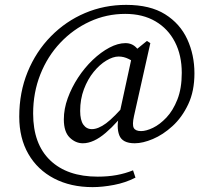

<svg xmlns="http://www.w3.org/2000/svg" viewBox="-20 -626 841 788"><path d="M320 -38Q290 -38 266 -61.5Q242 -85 242 -136Q242 -179 258 -223Q274 -267 300.5 -307.5Q327 -348 360.5 -380Q394 -412 429 -430.5Q464 -449 495 -449Q522 -449 540 -430Q558 -411 575 -383L543 -361Q528 -374 508 -384Q488 -394 467 -394Q444 -394 416.5 -377.5Q389 -361 364.5 -331Q340 -301 324.5 -260Q309 -219 309 -171Q309 -133 322 -114.5Q335 -96 357 -96Q383 -96 415.5 -120Q448 -144 500 -205L508 -186Q464 -124 414 -81Q364 -38 320 -38ZM533 -38Q482 -38 469.5 -71Q457 -104 469 -153L525 -411L583 -458L597 -449L530 -150Q522 -114 529 -101Q536 -88 559 -88Q580 -88 608 -101.5Q636 -115 663 -143.5Q690 -172 708 -217.5Q726 -263 726 -327Q726 -399 698 -453.5Q670 -508 618 -538.5Q566 -569 494 -569Q417 -569 348.5 -537.5Q280 -506 227.5 -450.5Q175 -395 145.5 -320.5Q116 -246 116 -160Q116 -35 186 32Q256 99 381 99Q423 99 458.5 92.5Q494 86 526 73L536 103Q495 124 447.5 133Q400 142 360 142Q270 142 202 106.5Q134 71 96.5 6Q59 -59 59 -147Q59 -247 93.5 -331Q128 -415 189 -477Q250 -539 329 -572.5Q408 -606 498 -606Q596 -606 657.5 -567.5Q719 -529 748.5 -465Q778 -401 778 -325Q778 -252 752.5 -198Q727 -144 688 -108.5Q649 -73 607.5 -55.5Q566 -38 533 -38Z"/></svg>

Font: Lisu Bosa Light
Style: Italic
Weight: 300
Italic angle: -19°
Designer: David Morse, Annie Olsen, Victor Gaultney, Frank Grießhammer (Latin)
Foundry: SIL International
Version: Version 2.000